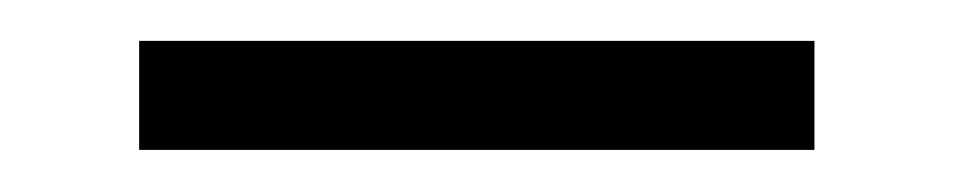

<svg xmlns="http://www.w3.org/2000/svg" viewBox="-20 -388 467 93"><path d="M374.5 -368.2V-315.4H47.4V-368.2Z"/></svg>

Font: LaylaThuluth
Style: Regular
Weight: 400
Version: Version 2.0